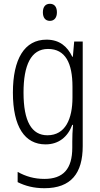

<svg xmlns="http://www.w3.org/2000/svg" viewBox="-20 -751 529 1012"><path d="M243 -731C218 -731 206 -713 206 -686C206 -658 219 -641 243 -641C266 -641 280 -658 280 -686C280 -713 268 -731 243 -731ZM225 -542C109 -542 48 -440 48 -263C48 -82 111 10 220 10C289 10 337 -29 361 -93H365C362 -60 361 -31 361 -4V27C361 140 313 192 214 192C161 192 116 179 73 155V209C113 229 158 241 214 241C355 241 416 162 416 19V-532H371L364 -452H361C335 -506 294 -542 225 -542ZM233 -493C325 -493 362 -418 362 -294V-237C362 -125 325 -38 230 -38C147 -38 104 -111 104 -263C104 -407 143 -493 233 -493Z"/></svg>

Font: Noto Sans Devanagari Condensed Light
Style: Regular
Weight: 300
Width: 3
Designer: Jelle Bosma - Monotype Design Team
Foundry: Monotype Imaging Inc.
Version: Version 2.004